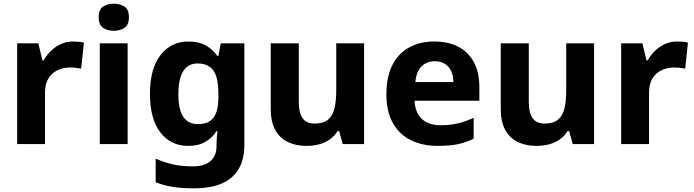

<svg xmlns="http://www.w3.org/2000/svg" viewBox="-20 -781 3762 1041"><path d="M375 -556Q390 -556 407.5 -554.5Q425 -553 435 -550L420 -409Q409 -411 394 -413Q379 -415 358 -415Q335 -415 311.5 -408Q288 -401 268 -385Q248 -369 236 -343Q224 -317 224 -277V0H73V-546H188L210 -454H217Q233 -483 257 -506Q281 -529 311 -542.5Q341 -556 375 -556Z M672 -546V0H521V-546ZM597 -761Q630 -761 654.5 -745.5Q679 -730 679 -687Q679 -646 654.5 -630Q630 -614 597 -614Q563 -614 539 -630Q515 -646 515 -687Q515 -730 539 -745.5Q563 -761 597 -761Z M1001 -556Q1058 -556 1096 -534.5Q1134 -513 1159 -477H1164L1177 -546H1305V4Q1305 81 1275 133.5Q1245 186 1184.5 213Q1124 240 1031 240Q968 240 918 232.5Q868 225 824 207V79Q869 99 916.5 110Q964 121 1026 121Q1089 121 1121.5 92Q1154 63 1154 12V-3Q1154 -15 1155.5 -35Q1157 -55 1159 -70H1154Q1131 -34 1093.5 -12Q1056 10 1000 10Q906 10 849.5 -63Q793 -136 793 -272Q793 -408 850 -482Q907 -556 1001 -556ZM1050 -437Q1017 -437 993.5 -418Q970 -399 958.5 -362Q947 -325 947 -270Q947 -188 973.5 -148Q1000 -108 1053 -108Q1083 -108 1104 -117Q1125 -126 1138 -143.5Q1151 -161 1157.5 -188Q1164 -215 1164 -252V-274Q1164 -329 1153 -365Q1142 -401 1117 -419Q1092 -437 1050 -437Z M1954 -546V0H1838L1819 -70H1810Q1793 -42 1766.5 -24Q1740 -6 1708.5 2Q1677 10 1642 10Q1584 10 1540.5 -11Q1497 -32 1472.5 -76Q1448 -120 1448 -190V-546H1600V-228Q1600 -170 1620.5 -140.5Q1641 -111 1686 -111Q1732 -111 1757.5 -131.5Q1783 -152 1793 -192Q1803 -232 1803 -290V-546Z M2334 -556Q2410 -556 2465 -527.5Q2520 -499 2549.5 -443.5Q2579 -388 2579 -308V-235H2228Q2230 -173 2266 -137.5Q2302 -102 2369 -102Q2420 -102 2462 -112Q2504 -122 2548 -142V-29Q2508 -9 2463.5 0.5Q2419 10 2353 10Q2272 10 2209.5 -20Q2147 -50 2111 -112.5Q2075 -175 2075 -269Q2075 -365 2107.5 -428.5Q2140 -492 2198.5 -524Q2257 -556 2334 -556ZM2338 -449Q2293 -449 2265 -420.5Q2237 -392 2232 -336H2438Q2438 -369 2427 -394Q2416 -419 2393.5 -434Q2371 -449 2338 -449Z M3201 -546V0H3085L3066 -70H3057Q3040 -42 3013.5 -24Q2987 -6 2955.5 2Q2924 10 2889 10Q2831 10 2787.5 -11Q2744 -32 2719.5 -76Q2695 -120 2695 -190V-546H2847V-228Q2847 -170 2867.5 -140.5Q2888 -111 2933 -111Q2979 -111 3004.5 -131.5Q3030 -152 3040 -192Q3050 -232 3050 -290V-546Z M3650 -556Q3665 -556 3682.5 -554.5Q3700 -553 3710 -550L3695 -409Q3684 -411 3669 -413Q3654 -415 3633 -415Q3610 -415 3586.5 -408Q3563 -401 3543 -385Q3523 -369 3511 -343Q3499 -317 3499 -277V0H3348V-546H3463L3485 -454H3492Q3508 -483 3532 -506Q3556 -529 3586 -542.5Q3616 -556 3650 -556Z"/></svg>

Font: Noto Sans Lao UI
Style: Regular
Weight: 400
Designer: Monotype Design Team
Foundry: Monotype Imaging Inc.
Version: Version 2.000